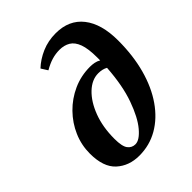

<svg xmlns="http://www.w3.org/2000/svg" viewBox="-208 -843 973 973"><g transform="rotate(-45 278.5 -356.5)"><path d="M191 -137Q191 -82 206.5 -62Q222 -42 247 -42Q277 -42 314 -86Q351 -130 381 -214Q411 -298 419 -418Q398 -430 368 -430Q322 -430 281.5 -391.5Q241 -353 216 -287Q191 -221 191 -137ZM220 13Q147 13 98.5 -31Q50 -75 50 -172Q50 -233 74 -288.5Q98 -344 141 -388Q184 -432 240.5 -457.5Q297 -483 362 -483Q377 -483 392.5 -480Q408 -477 421 -469Q421 -474 421 -479.5Q421 -485 421 -490Q421 -553 408 -588.5Q395 -624 370.5 -638.5Q346 -653 313 -653Q285 -653 258 -645Q231 -637 200 -619L178 -654Q212 -686 258 -706Q304 -726 359 -726Q454 -726 505.5 -660.5Q557 -595 557 -476Q557 -368 532.5 -278.5Q508 -189 462.5 -123.5Q417 -58 355.5 -22.5Q294 13 220 13Z"/></g></svg>

Font: Source Serif Pro
Style: Bold Italic
Weight: 700
Italic angle: -12°
Designer: Frank Grießhammer
Foundry: Adobe Systems Incorporated
Version: Version 3.001;hotconv 1.0.111;makeotfexe 2.5.65597